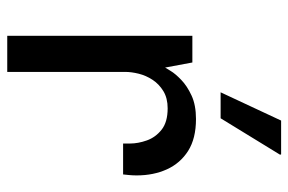

<svg xmlns="http://www.w3.org/2000/svg" viewBox="-153 -643 796 530"><g transform="rotate(90 245.0 -378.0)"><path d="M78.8 0V-511H152.5L166.5 -435.8Q168 -438 175.8 -451Q183.5 -464 200.4 -480.2Q217.2 -496.5 243.8 -508.8Q270.2 -521 308.5 -521Q362.2 -521 396.4 -499.4Q430.5 -477.8 447.4 -440.8Q464.2 -403.8 464.2 -357.2Q464.2 -346.5 463.2 -336.1Q462.2 -325.8 461.5 -319.8H376.2V-338.8Q376.2 -361.2 367.6 -385.4Q359 -409.5 338 -426.1Q317 -442.8 279 -442.8Q251 -442.8 231.6 -431Q212.2 -419.2 200.4 -401.2Q188.5 -383.2 183.5 -363Q178.5 -342.8 178.5 -325.5V0ZM234.8 -589 312.8 -756H406.2L407 -753L306.5 -589Z"/></g></svg>

Font: Chivo Medium
Style: Regular
Weight: 500
Designer: Hector Gatti
Foundry: Omnibus-Type
Version: Version 2.002